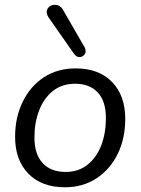

<svg xmlns="http://www.w3.org/2000/svg" viewBox="-20 -785 596 814"><path d="M255 9Q157 9 100.5 -48.5Q44 -106 44 -205Q44 -287 76 -353Q108 -419 165.5 -457Q223 -495 301 -495Q399 -495 455 -437.5Q511 -380 511 -281Q511 -199 479.5 -133.5Q448 -68 390 -29.5Q332 9 255 9ZM258 -56Q313 -56 351.5 -87Q390 -118 409.5 -169.5Q429 -221 429 -284Q429 -356 394.5 -393Q360 -430 298 -430Q243 -430 204.5 -399.5Q166 -369 146 -317Q126 -265 126 -202Q126 -131 161 -93.5Q196 -56 258 -56ZM293 -558 186 -711Q175 -728 179 -741.5Q183 -755 196 -761Q209 -767 224 -763Q239 -759 249 -740L339 -584Q347 -567 339.5 -555.5Q332 -544 318 -543Q304 -542 293 -558Z"/></svg>

Font: Nunito
Style: Italic
Weight: 400
Italic angle: -9°
Designer: Vernon Adams
Foundry: Vernon Adams
Version: Version 3.601; ttfautohint (v1.8.2.53-6de2)